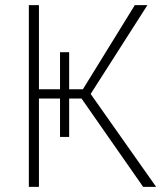

<svg xmlns="http://www.w3.org/2000/svg" viewBox="-20 -731 644 751"><path d="M92.8 -710.9H132.3V0H92.8ZM214.8 -526.9H250.5V-195.3H214.8ZM507.3 -710.9H556.6L323.2 -345.7H116.2L116.7 -381.8H304.2ZM296.4 -349.1 320.3 -383.8 590.8 0H540Z"/></svg>

Font: Roboto ExtraLight
Style: Regular
Weight: 250
Designer: Christian Robertson
Foundry: Google
Version: Version 3.009; 2024